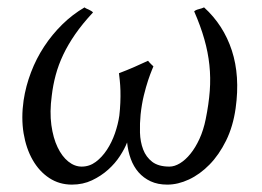

<svg xmlns="http://www.w3.org/2000/svg" viewBox="-20 -480 709 520"><path d="M618.2 -187Q611.3 -137.7 592.3 -99.1Q573.2 -60.5 547.4 -34.2Q521.5 -7.8 491.7 6.1Q461.9 20 433.1 20Q407.2 20 387.9 11Q368.7 2 355.2 -13.4Q341.8 -28.8 334.2 -49.6Q326.7 -70.3 324.2 -94.2Q317.9 -77.6 304.9 -57.6Q292 -37.6 272.9 -20.5Q253.9 -3.4 229.2 8.3Q204.6 20 174.8 20Q140.6 20 113.5 2.2Q86.4 -15.6 68.6 -46.6Q50.8 -77.6 43.9 -119.1Q37.1 -160.6 43.9 -208Q49.8 -247.1 64 -284.2Q78.1 -321.3 99.6 -354Q121.1 -386.7 148.7 -413.8Q176.3 -440.9 209 -460Q210.4 -458.5 213.6 -457Q216.8 -455.6 220.5 -453.9Q224.1 -452.1 227.3 -450.2Q230.5 -448.2 231.9 -446.3Q203.1 -415.5 183.6 -387.2Q164.1 -358.9 151.1 -331.5Q138.2 -304.2 130.9 -276.9Q123.5 -249.5 120.1 -220.2Q114.3 -176.8 119.1 -141.4Q124 -106 136 -81.1Q147.9 -56.2 165 -42.5Q182.1 -28.8 201.2 -28.8Q222.2 -28.8 239.3 -41.5Q256.3 -54.2 269.5 -74.2Q282.7 -94.2 291.3 -118.9Q299.8 -143.6 303.2 -167Q305.2 -184.6 305.9 -201.9Q306.6 -219.2 306.2 -234.6Q305.7 -250 304.4 -262.2Q303.2 -274.4 302.2 -281.7Q323.2 -289.6 344.2 -298.8Q365.2 -308.1 380.9 -315.4Q384.8 -310.5 390.1 -305.4Q395.5 -300.3 395.5 -300.3Q395.5 -300.3 391.4 -290.3Q387.2 -280.3 381.3 -262.9Q375.5 -245.6 369.6 -221.7Q363.8 -197.8 360.8 -169.9Q358.4 -146 359.1 -120.8Q359.9 -95.7 367.7 -75.2Q375.5 -54.7 392.3 -41.7Q409.2 -28.8 439 -28.8Q452.6 -28.8 467.5 -37.8Q482.4 -46.9 495.8 -63.5Q509.3 -80.1 520.3 -104Q531.2 -127.9 537.1 -157.2Q545.4 -197.8 548.1 -233.6Q550.8 -269.5 547.1 -304Q543.5 -338.4 533.4 -373.8Q523.4 -409.2 505.9 -449.2Q509.8 -453.1 518.8 -455.3Q527.8 -457.5 532.7 -460Q585.4 -412.1 607.9 -343.3Q630.4 -274.4 618.2 -187Z"/></svg>

Font: GentiumAlt
Style: Italic
Weight: 400
Italic angle: -7°
Designer: J. Victor Gaultney
Version: Version 1.02; 2005; OFL release